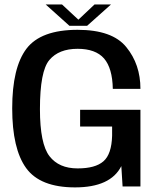

<svg xmlns="http://www.w3.org/2000/svg" viewBox="-20 -810 694 834"><path d="M306 4C409 4 476 -27 507 -88.5L512.5 0H590V-333H328V-260.5H467V-220.5C465.5 -167 453 -130 429.5 -109.5C405.5 -88.5 368 -78.5 317 -78.5C263 -78.5 222.5 -96 195 -131.5C167.5 -167 153.5 -235 153.5 -336C153.5 -446 167 -517 194.5 -549.5C222 -582 263 -598 317 -598C369 -598 407.5 -584 432 -556C456 -528 469 -484 470 -424H590C590 -495 569.5 -555.5 528.5 -605.5C488 -655.5 417.5 -680.5 317 -680.5C210.5 -680.5 136.5 -653 95 -598.5C53.5 -543.5 33 -457.5 33 -339.5C33 -222.5 53 -136 93.5 -80C134 -24 205 4 306 4ZM281.5 -698H358.5L462 -790.5H390.5L320.5 -724.5L249.5 -790.5H178.5Z"/></svg>

Font: Anybody Medium
Style: Regular
Weight: 500
Designer: Tyler Finck
Foundry: Etcetera Type Company
Version: Version 1.110